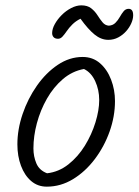

<svg xmlns="http://www.w3.org/2000/svg" viewBox="-20 -715 518 718"><path d="M410 -337Q410 -280 390 -223.5Q370 -167 334.5 -120Q299 -73 253 -45Q207 -17 155 -17Q121 -17 96.5 -38Q72 -59 58.5 -95Q45 -131 45 -175Q45 -231 64.5 -288.5Q84 -346 118 -394.5Q152 -443 196 -472.5Q240 -502 289 -502Q327 -502 354 -478.5Q381 -455 395.5 -417Q410 -379 410 -337ZM294 -457Q250 -449 215 -419Q180 -389 155.5 -346Q131 -303 118 -254.5Q105 -206 105 -160Q105 -130 116 -104Q127 -78 156 -67Q200 -72 236 -100.5Q272 -129 297.5 -170.5Q323 -212 337 -257.5Q351 -303 351 -341Q351 -379 336 -411.5Q321 -444 294 -457ZM284 -695Q307 -695 321 -684Q335 -673 344.5 -658Q354 -643 363.5 -631.5Q373 -620 387 -619Q402 -620 411.5 -629.5Q421 -639 428 -651.5Q435 -664 442.5 -673Q450 -682 461 -682Q478 -682 478 -658Q478 -644 471 -628Q464 -612 451.5 -598Q439 -584 422 -575Q405 -566 385 -566Q358 -566 333.5 -586Q309 -606 281 -645Q263 -636 250.5 -623.5Q238 -611 229.5 -598.5Q221 -586 213.5 -578Q206 -570 197 -570Q186 -570 180.5 -576Q175 -582 175 -591Q175 -607 185 -625Q195 -643 211 -659Q227 -675 246.5 -685Q266 -695 284 -695Z"/></svg>

Font: Kalam Variable Light
Style: Regular
Weight: 300
Designer: Lipi Raval, Jonny Pinhorn
Foundry: Indian Type Foundry
Version: Version 3.000